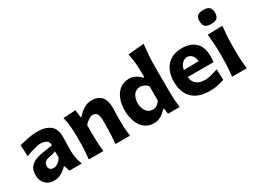

<svg xmlns="http://www.w3.org/2000/svg" viewBox="-49 -1353 2614 1972"><g transform="rotate(-30 1258.0 -367.5)"><path d="M178 12Q113.5 12 74.2 -27.8Q35 -67.5 35 -134.5Q35 -191 60.2 -223.8Q85.5 -256.5 122.8 -272.2Q160 -288 195.5 -294L334.5 -315.5Q336.5 -357.5 307.2 -373.8Q278 -390 235 -390Q222.5 -390 194 -383.8Q165.5 -377.5 130.5 -366.8Q95.5 -356 63 -342.5L57 -477Q81.5 -483 117 -491.5Q152.5 -500 193.5 -506.2Q234.5 -512.5 274.5 -512.5Q369 -512.5 422.8 -470.5Q476.5 -428.5 476.5 -333.5Q476.5 -309 475 -274.2Q473.5 -239.5 473.5 -211.5V-169.5Q473.5 -131.5 480.8 -89.2Q488 -47 505.5 0H359L341 -64.5H329.5Q315 -47.5 290.8 -29.8Q266.5 -12 237.5 0Q208.5 12 178 12ZM237 -103.5Q257.5 -103.5 285.2 -122Q313 -140.5 331 -171.5V-248Q321.5 -241 304 -235.8Q286.5 -230.5 239 -221Q212 -215.5 196.2 -199.2Q180.5 -183 180.5 -156Q180.5 -127 197.8 -115.2Q215 -103.5 237 -103.5Z M590 0Q596 -53.5 599 -103.8Q602 -154 602 -216V-266Q602 -323 596.8 -381.2Q591.5 -439.5 577.5 -499L724 -506.5L734 -419.5H746.5Q777 -456.5 822.5 -484.5Q868 -512.5 914 -512.5Q1069.5 -512.5 1069.5 -335.5Q1069.5 -302.5 1067.8 -272Q1066 -241.5 1066 -216Q1066 -154 1068.5 -103.8Q1071 -53.5 1079 0H906.5Q911.5 -53.5 914.2 -102.8Q917 -152 917 -208V-271.5Q917 -324.5 902.5 -350.5Q888 -376.5 850.5 -376.5Q830 -376.5 800.2 -357.2Q770.5 -338 751.5 -312V-208Q751.5 -152 754.2 -102.8Q757 -53.5 763.5 0Z M1361 13.5Q1292.5 13.5 1248 -23.5Q1203.5 -60.5 1182 -120.5Q1160.5 -180.5 1160.5 -250Q1160.5 -324.5 1183.5 -383.8Q1206.5 -443 1251.2 -477.8Q1296 -512.5 1362.5 -512.5Q1401.5 -512.5 1435 -494.2Q1468.5 -476 1494 -447.5H1506V-493.5Q1506 -554.5 1500.5 -613Q1495 -671.5 1482 -731L1671.5 -747.5Q1664.5 -688.5 1659.8 -625.5Q1655 -562.5 1655 -493.5V-216Q1655 -154 1658 -103.8Q1661 -53.5 1667.5 0H1529.5L1519.5 -66H1509Q1440.5 13.5 1361 13.5ZM1417.5 -113.5Q1471 -116.5 1506 -169.5V-339.5Q1488 -360.5 1464.5 -371.8Q1441 -383 1418 -384Q1365 -381.5 1339 -342.8Q1313 -304 1313 -249Q1313 -197 1338.5 -156.5Q1364 -116 1417.5 -113.5Z M2021.5 13Q1925 13 1863.8 -20.8Q1802.5 -54.5 1773.8 -114.2Q1745 -174 1745 -251Q1745 -328 1772 -386.8Q1799 -445.5 1852.8 -479Q1906.5 -512.5 1986.5 -512.5Q2088.5 -512.5 2146 -458Q2203.5 -403.5 2203.5 -291.5Q2203.5 -254 2199 -225H1892Q1898 -170 1933.8 -140Q1969.5 -110 2039.5 -110Q2066.5 -110 2109.2 -120.8Q2152 -131.5 2190 -145.5L2195 -17.5Q2164 -9 2121 2Q2078 13 2021.5 13ZM1988 -408Q1952.5 -405.5 1927.5 -378.5Q1902.5 -351.5 1894 -307L2071.5 -310.5Q2068.5 -355.5 2045.2 -380.8Q2022 -406 1988 -408Z M2290 0Q2295.5 -53.5 2298.8 -103.8Q2302 -154 2302 -216V-266Q2302 -340.5 2298 -393Q2294 -445.5 2288 -499L2464.5 -503.5Q2458 -449 2454.5 -395.5Q2451 -342 2451 -266V-216Q2451 -154 2454 -103.8Q2457 -53.5 2463.5 0ZM2375 -576Q2327.5 -576 2305.8 -595.2Q2284 -614.5 2284 -667Q2284 -704 2305.8 -723.2Q2327.5 -742.5 2376 -742.5Q2424 -742.5 2445.5 -721.8Q2467 -701 2467 -661.5Q2467 -613 2445.5 -594.5Q2424 -576 2375 -576Z"/></g></svg>

Font: Commissioner Flair
Style: Bold
Weight: 700
Designer: Kostas Bartsokas
Foundry: Kostas Bartsokas
Version: Version 1.000; ttfautohint (v1.8.3)